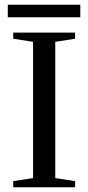

<svg xmlns="http://www.w3.org/2000/svg" viewBox="-20 -793 373 813"><path d="M214 -39 298 -26V0H36V-26L120 -39V-616L36 -629V-655H298V-629L214 -616ZM13 -720V-773H320V-720Z"/></svg>

Font: Libra Serif Modern
Style: Regular
Weight: 400
Designer: Stefan Peev, Context Ltd
Foundry: Stefan Peev, Context Ltd
Version: Version 1.000